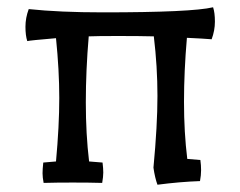

<svg xmlns="http://www.w3.org/2000/svg" viewBox="-20 -502 661 528"><path d="M494 -398Q486 -306 486 -222Q486 -138 495 -65L531 -62Q533 -48 533 -34Q533 -20 530 -4Q474 -2 413 6Q406 -13 402 -41Q413 -157 413 -238Q413 -319 403 -402Q364 -403 305 -403Q246 -403 224 -402Q216 -308 216 -220.5Q216 -133 225 -58L262 -55Q264 -39 264 -27.5Q264 -16 261 1Q226 0 180 0Q134 0 100 1Q97 -14 97 -25.5Q97 -37 99 -55L134 -58Q143 -156 143 -232.5Q143 -309 134 -397Q63 -391 55 -389Q50 -404 50 -428.5Q50 -453 59 -477Q144 -468 263 -468Q507 -468 566 -482Q571 -467 571 -442.5Q571 -418 562 -394Q538 -396 494 -398Z"/></svg>

Font: Port Lligat Slab
Style: Regular
Weight: 400
Designer: Dario Muhafara, Eduardo Rodriguez Tunni
Foundry: Tipo
Version: Version 1.002